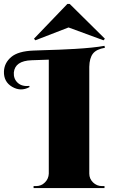

<svg xmlns="http://www.w3.org/2000/svg" viewBox="-59 -952 577 972"><path d="M282 -932 113 -756 120 -748 288 -813 465 -748 472 -756 294 -932ZM393 -614V-73Q393 -47 412 -28.5Q431 -10 457 -10H470V0H111V-10H124Q150 -10 168.5 -28.5Q187 -47 188 -73V-650L101 -647Q17 -644 11 -585Q9 -553 30.5 -533Q52 -513 90 -517V-511Q46 -487 2.5 -512.5Q-41 -538 -39 -591Q-37 -634 -2 -663.5Q33 -693 110 -696Q124 -697 164 -698Q204 -699 241 -700.5Q278 -702 321.5 -704.5Q365 -707 404 -711Q443 -715 470 -720L472 -710Q429 -703 411.5 -680.5Q394 -658 393 -614Z"/></svg>

Font: Cinzel Decorative Black
Style: Regular
Weight: 900
Designer: Natanael Gama
Version: Version 1.001;PS 001.001;hotconv 1.0.56;makeotf.lib2.0.21325